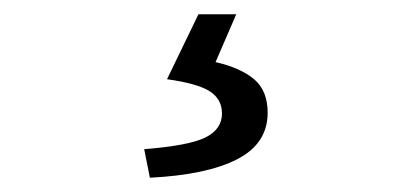

<svg xmlns="http://www.w3.org/2000/svg" viewBox="-20 -23 582 269"><path d="M190 226 182 186Q245 181 268 169.5Q291 158 291 136Q291 116 274 105Q257 94 214 88L258 -3H311L282 64Q317 72 336 88Q355 104 355 135Q355 178 312.5 200Q270 222 190 226Z"/></svg>

Font: .
Style: 
Weight: 400
Designer: Paul D. Hunt, Dalton Maag
Foundry: Dalton Maag Ltd
Version: Version 1.200